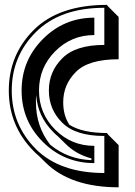

<svg xmlns="http://www.w3.org/2000/svg" viewBox="-20 -717 560 798"><path d="M359.9 -58.6Q328.6 -66.9 301 -82.3Q273.4 -97.7 250 -121.6L220.2 -150.9Q214.8 -155.3 210 -159.7Q205.1 -164.1 200.2 -169.4Q168.5 -201.7 150.9 -239.7Q133.3 -277.8 130.4 -322.3Q129.4 -314.9 129.4 -307.4Q129.4 -299.8 129.4 -292Q129.4 -191.4 188.5 -115.7Q225.6 -85 268.3 -69.1Q311 -53.2 359.9 -51.3ZM425.8 -161.1 473.1 -113.8V61.5Q273.9 61.5 169.9 -41L139.2 -71.3Q128.9 -79.1 120.1 -88.9Q16.6 -193.8 16.6 -340.8Q16.6 -488.8 120.1 -592.3Q224.6 -696.8 425.8 -696.8V-693.8L473.1 -646.5V-470.7Q346.7 -470.7 294.9 -417.5Q242.7 -365.2 242.7 -292Q242.7 -265.1 248.8 -242.2Q254.9 -219.2 268.1 -198.7Q321.8 -164.1 425.8 -164.1ZM372.1 -39.1Q246.6 -39.1 158.2 -127.2Q69.8 -215.3 69.8 -340.8Q69.8 -465.8 158.2 -554.7Q246.6 -643.6 372.1 -643.6V-571.3Q276.4 -571.3 209.2 -503.7Q142.1 -436 142.1 -340.8Q142.1 -245.6 209.2 -178.2Q276.4 -110.8 372.1 -110.8ZM413.6 -151.9Q293 -151.9 238.3 -207.5Q183.1 -262.2 183.1 -340.8Q183.1 -418.9 238.3 -474.1Q293 -530.3 413.6 -530.3V-684.6Q230 -684.6 128.9 -583.5Q28.8 -483.4 28.8 -340.8Q28.8 -198.7 128.9 -97.7Q229 2 413.6 2Z"/></svg>

Font: Gondrin
Style: Regular
Weight: 400
Designer: Peter Wiegel, original typeface by Carl Albert Fahrenwaldt 1901
Foundry: Peter Wiegel
Version: Version 1.000 2010 initial release